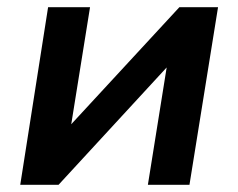

<svg xmlns="http://www.w3.org/2000/svg" viewBox="-20 -511 658 531"><path d="M36 0 113 -491H229L172 -136H148L476 -491H583L504 0H389L446 -356H470L142 0Z"/></svg>

Font: Nunito Sans 11pt
Style: Bold Italic
Weight: 700
Italic angle: -9°
Version: Version 3.101;gftools[0.9.27]